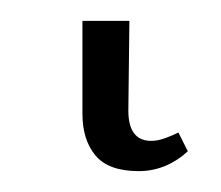

<svg xmlns="http://www.w3.org/2000/svg" viewBox="-20 52 212 184"><path d="M113 216Q84 216 71.5 201Q59 186 59 161V72H104L103 158Q103 187 125 187Q131 187 138 184.5Q145 182 151 179L160 197Q139 216 113 216Z"/></svg>

Font: Noto Serif ExtraLight
Style: Regular
Weight: 200
Designer: Monotype Design Team
Foundry: Monotype Imaging Inc.
Version: Version 2.015; ttfautohint (v1.8.4.7-5d5b)